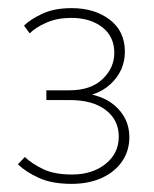

<svg xmlns="http://www.w3.org/2000/svg" viewBox="-20 -726 379 472"><path d="M156 -274Q108 -274 76 -288.5Q44 -303 24 -322L41 -340Q58 -324 85.5 -310.5Q113 -297 157 -297Q207 -297 239.5 -323Q272 -349 272 -390Q272 -431 240 -455.5Q208 -480 152 -480H94V-504H151Q203 -504 232 -531.5Q261 -559 261 -596Q261 -636 231.5 -659Q202 -682 155 -682Q121 -682 94.5 -670.5Q68 -659 53 -644L39 -663Q54 -678 83.5 -692Q113 -706 156 -706Q213 -706 250 -677.5Q287 -649 287 -599Q287 -552 251.5 -519Q216 -486 152 -486V-499Q224 -499 261 -467.5Q298 -436 298 -389Q298 -355 280 -329Q262 -303 230 -288.5Q198 -274 156 -274Z"/></svg>

Font: SUSE Thin
Style: Regular
Weight: 250
Designer: Rene Bieder
Foundry: SUSE
Version: Version 1.000